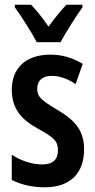

<svg xmlns="http://www.w3.org/2000/svg" viewBox="-20 -785 405 815"><path d="M136 -606H237C260 -648 301 -714 330 -754V-765H262C236 -738 213 -709 186 -672C161 -709 134 -742 112 -765H43V-754C67 -721 115 -647 136 -606ZM337 -152C337 -238 289 -280 223 -319C154 -360 138 -375 138 -408C138 -444 161 -463 200 -463C235 -463 272 -448 301 -428L331 -514C288 -540 244 -553 194 -553C87 -553 30 -494 30 -403C30 -325 71 -277 139 -240C209 -202 226 -185 226 -148C226 -107 204 -87 159 -87C112 -87 66 -105 30 -128V-21C70 -1 117 10 170 10C277 10 337 -48 337 -152Z"/></svg>

Font: Noto Sans Hebrew ExtraCondensed SemiBold
Style: Regular
Weight: 600
Width: 2
Designer: Ben Nathan
Foundry: Google LLC
Version: Version 3.001